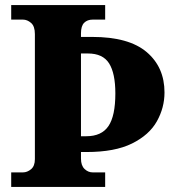

<svg xmlns="http://www.w3.org/2000/svg" viewBox="-20 -734 692 754"><path d="M24 0V-57H70Q87 -57 102 -69.5Q117 -82 117 -109V-600Q117 -631 102 -644Q87 -657 70 -657H24V-714H393V-657H344Q323 -657 310.5 -644.5Q298 -632 298 -603V-589H342Q486 -589 556 -529.5Q626 -470 626 -371Q626 -311 596 -257.5Q566 -204 498.5 -170.5Q431 -137 320 -137H298V-111Q298 -84 312 -70.5Q326 -57 344 -57H393V0ZM319 -199Q379 -199 406 -239Q433 -279 433 -367Q433 -446 408.5 -485Q384 -524 325 -524H298V-199Z"/></svg>

Font: Noto Serif Sinhala ExtraBold
Style: Regular
Weight: 800
Designer: Jelle Bosma - Monotype Design Team
Foundry: Monotype Imaging Inc.
Version: Version 2.007; ttfautohint (v1.8.4.7-5d5b)